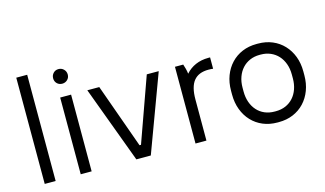

<svg xmlns="http://www.w3.org/2000/svg" viewBox="-85 -985 2127 1257"><g transform="rotate(-15 978.5 -357.0)"><path d="M85 0H159V-720H85Z M329 0H403V-520H329ZM366 -604Q387 -604 401.5 -618Q416 -632 416 -653Q416 -674 401.5 -688.5Q387 -703 366 -703Q345 -703 331 -688.5Q317 -674 317 -653Q317 -632 331 -618Q345 -604 366 -604Z M706 0H804L997 -520H916L760 -84H750L594 -520H513Z M1107 0H1181V-279Q1181 -321 1189 -352.5Q1197 -384 1213.5 -404.5Q1230 -425 1255 -435Q1280 -445 1314 -445Q1322 -445 1331 -444.5Q1340 -444 1345 -443V-520H1333Q1285 -520 1246 -503Q1207 -486 1179 -454Q1177 -471 1172.5 -488.5Q1168 -506 1163 -520H1107Z M1661 6H1671Q1724 6 1768 -12.5Q1812 -31 1844 -65Q1876 -99 1893.5 -145.5Q1911 -192 1911 -247V-273Q1911 -329 1893.5 -375Q1876 -421 1844 -455Q1812 -489 1768 -507.5Q1724 -526 1671 -526H1661Q1608 -526 1564 -507.5Q1520 -489 1488 -455Q1456 -421 1438.5 -375Q1421 -329 1421 -273V-247Q1421 -192 1438.5 -145.5Q1456 -99 1488 -65Q1520 -31 1564 -12.5Q1608 6 1661 6ZM1662 -68Q1625 -68 1595 -81Q1565 -94 1543.5 -118Q1522 -142 1510.5 -175Q1499 -208 1499 -247V-273Q1499 -313 1511 -346Q1523 -379 1544.5 -402.5Q1566 -426 1596 -439Q1626 -452 1662 -452H1670Q1706 -452 1736 -439Q1766 -426 1787.5 -402.5Q1809 -379 1821 -346Q1833 -313 1833 -273V-247Q1833 -208 1821.5 -175Q1810 -142 1788.5 -118Q1767 -94 1737 -81Q1707 -68 1670 -68Z"/></g></svg>

Font: Fixel Variable
Style: Regular
Weight: 100
Width: 3
Designer: AlfaBravo + MacPaw
Foundry: Kyrylo Tkachov, Marchela Mozhyna, Serhii Makarenko, Maria Weinstein, Zakhar Kryvoshyya
Version: Version 1.211